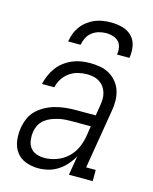

<svg xmlns="http://www.w3.org/2000/svg" viewBox="-114 -826 728 911"><g transform="rotate(15 250.0 -371.0)"><path d="M161 8Q161 8 161 8Q161 8 161 8Q129 8 100 -3Q71 -14 53.5 -38Q36 -62 32 -93.5Q28 -125 33 -156Q37 -180 47 -203.5Q57 -227 76 -245Q95 -263 118 -275Q141 -287 165.5 -293.5Q190 -300 214 -302.5Q238 -305 262 -305H361L369 -353Q372 -370 372.5 -386.5Q373 -403 368.5 -418.5Q364 -434 355 -446.5Q346 -459 333 -467.5Q320 -476 304 -479.5Q288 -483 271 -483Q250 -483 227.5 -477.5Q205 -472 186 -458.5Q167 -445 154 -425Q141 -405 137 -383H76Q81 -405 90 -426Q99 -447 112.5 -465.5Q126 -484 145 -498.5Q164 -513 185 -522Q206 -531 228 -534.5Q250 -538 271 -538Q297 -538 322 -533.5Q347 -529 367.5 -517Q388 -505 403.5 -486Q419 -467 426 -444Q433 -421 433.5 -395.5Q434 -370 429 -344L381 -55H428V0H311L327 -95Q315 -73 297.5 -53Q280 -33 257.5 -18.5Q235 -4 210.5 2Q186 8 161 8ZM177 -47Q206 -47 236 -57.5Q266 -68 289.5 -89.5Q313 -111 326 -139.5Q339 -168 344 -198L352 -249H262Q245 -249 228 -248Q211 -247 194 -243Q177 -239 160 -232.5Q143 -226 128.5 -214.5Q114 -203 105.5 -187Q97 -171 94 -154Q91 -134 93.5 -113Q96 -92 107 -76.5Q118 -61 137 -54Q156 -47 177 -47ZM144 -610Q147 -630 154 -649Q161 -668 173.5 -685Q186 -702 203 -715Q220 -728 239 -736Q258 -744 278 -747Q298 -750 318 -750Q347 -750 374.5 -742.5Q402 -735 421 -715.5Q440 -696 445 -667.5Q450 -639 445 -610H384Q387 -627 384 -644.5Q381 -662 370 -673.5Q359 -685 342.5 -690Q326 -695 309 -695Q291 -695 273 -690Q255 -685 240 -673.5Q225 -662 216.5 -645Q208 -628 205 -610Z"/></g></svg>

Font: Iosevka Curly Slab LtObl
Style: Regular
Weight: 300
Italic angle: -9°
Monospace: yes
Designer: Belleve Invis
Foundry: Belleve Invis
Version: Version 11.0.0; ttfautohint (v1.8.3)